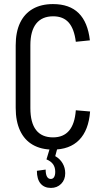

<svg xmlns="http://www.w3.org/2000/svg" viewBox="-20 -727 504 942"><path d="M239 7Q182 7 141 -16.5Q100 -40 78.5 -86Q57 -132 57 -198V-504Q57 -570 78.5 -615Q100 -660 141 -683.5Q182 -707 240 -707Q321 -707 366 -662.5Q411 -618 421 -529L352 -522Q344 -586 317 -616.5Q290 -647 241 -647Q186 -647 157.5 -611Q129 -575 129 -505V-197Q129 -125 157 -89Q185 -53 240 -53Q291 -53 319 -86Q347 -119 352 -186L422 -180Q415 -88 368.5 -40.5Q322 7 239 7ZM230 195Q197 195 179 173.5Q161 152 161 111L204 105Q204 128 210.5 139.5Q217 151 229 151Q240 151 245.5 141.5Q251 132 251 116Q251 94 240.5 79Q230 64 208 55L224 2H261L251 39Q274 52 287 74Q300 96 300 123Q300 155 280 175Q260 195 230 195Z"/></svg>

Font: Pathway Extreme Condensed Light
Style: Regular
Weight: 300
Width: 3
Version: Version 1.001;gftools[0.9.26]